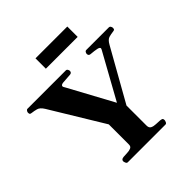

<svg xmlns="http://www.w3.org/2000/svg" viewBox="-246 -1053 1223 1223"><g transform="rotate(-45 365.5 -442.0)"><path d="M210 0Q201.7 0 197.5 -9.8Q193.4 -19.5 193.4 -24.9Q193.4 -40.5 214.4 -43Q231 -44.4 249.5 -44.9Q268.1 -45.4 281.5 -51.3Q294.9 -57.1 294.9 -74.2V-256.3L78.6 -612.3Q60.5 -641.6 39.8 -647.2Q19 -652.8 1 -654.8Q-9.3 -655.8 -12.9 -658.9Q-16.6 -662.1 -16.6 -672.9Q-16.6 -678.2 -12.2 -685.5Q-7.8 -692.9 0 -692.9H344.2Q352.5 -692.9 356.7 -685.5Q360.8 -678.2 360.8 -672.9Q360.8 -656.7 344.7 -654.8Q297.4 -652.3 277.3 -649.9Q257.3 -647.5 257.3 -635.3Q257.3 -631.8 261.7 -624.8Q266.1 -617.7 266.6 -616.2L437 -301.8L420.9 -302.2L598.6 -623.5Q602.5 -630.9 602.5 -634.3Q602.5 -643.6 583 -647.7Q563.5 -651.9 528.8 -654.8Q512.7 -656.2 512.7 -672.9Q512.7 -678.2 516.8 -685.5Q521 -692.9 529.3 -692.9H731.9Q740.2 -692.9 744.4 -685.5Q748.5 -678.2 748.5 -672.9Q748.5 -662.1 744.9 -658.9Q741.2 -655.8 731 -654.8Q712.9 -652.8 693.4 -647.5Q673.8 -642.1 657.2 -612.3L459.5 -261.2V-80.6Q459.5 -59.6 473.6 -52.5Q487.8 -45.4 507.6 -44.9Q527.3 -44.4 543.5 -43Q553.7 -42 559.8 -39.1Q565.9 -36.1 565.9 -24.9Q565.9 -19.5 561.8 -9.8Q557.6 0 549.3 0ZM262.2 -790.5V-883.8H548.8V-790.5Z"/></g></svg>

Font: Gelasio
Style: Bold
Weight: 700
Designer: Eben Sorkin
Foundry: Eben Sorkin
Version: Version 1.008